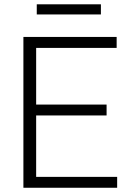

<svg xmlns="http://www.w3.org/2000/svg" viewBox="-20 -885 609 905"><path d="M532.2 -51.3V0H90.3V-710.9H529.8V-659.2H150.4V-392.1H482.4V-340.8H150.4V-51.3ZM455.6 -864.7V-816.9H153.3V-864.7Z"/></svg>

Font: Vazirmatn FD ExtraLight
Style: Regular
Weight: 200
Designer: Saber Rastikerdar
Foundry: Saber Rastikerdar
Version: Version 33.003